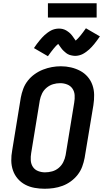

<svg xmlns="http://www.w3.org/2000/svg" viewBox="-20 -1154 640 1182"><path d="M255 8Q224 8 193 2.5Q162 -3 135.5 -17Q109 -31 89.5 -53.5Q70 -76 60 -104.5Q50 -133 49.5 -164.5Q49 -196 55 -228L108 -553Q113 -580 123 -607Q133 -634 151 -657Q169 -680 193.5 -697.5Q218 -715 245 -725.5Q272 -736 299.5 -741Q327 -746 355 -746Q387 -746 417 -739Q447 -732 473.5 -718Q500 -704 519.5 -681.5Q539 -659 549 -630.5Q559 -602 559.5 -570.5Q560 -539 555 -507L501 -182Q496 -155 486 -128Q476 -101 458 -78Q440 -55 416 -37.5Q392 -20 365 -10Q338 0 310 4Q282 8 255 8ZM257 -93Q279 -93 301 -99Q323 -105 341 -120Q359 -135 369.5 -156Q380 -177 384 -199L437 -523Q441 -546 439.5 -568.5Q438 -591 426 -608.5Q414 -626 393.5 -634Q373 -642 350 -642Q328 -642 306.5 -635.5Q285 -629 267 -614Q249 -599 239 -578.5Q229 -558 225 -536L172 -212Q168 -189 169.5 -166.5Q171 -144 182.5 -126.5Q194 -109 214.5 -101Q235 -93 257 -93ZM275 -808 189 -858Q198 -872 206.5 -883Q215 -894 223 -904Q231 -914 239 -922.5Q247 -931 254.5 -938Q262 -945 273 -953Q284 -961 294.5 -966.5Q305 -972 317.5 -975Q330 -978 342 -978Q348 -978 354 -977.5Q360 -977 365.5 -975.5Q371 -974 376.5 -972Q382 -970 387 -967Q392 -964 395.5 -961.5Q399 -959 404.5 -955Q410 -951 414 -946.5Q418 -942 421.5 -938Q425 -934 428 -929.5Q431 -925 433.5 -921.5Q436 -918 439.5 -913Q443 -908 446 -904Q454 -911 460.5 -918Q467 -925 474.5 -934Q482 -943 490.5 -954.5Q499 -966 509 -980L595 -930Q586 -917 577.5 -905.5Q569 -894 561 -884Q553 -874 545 -865.5Q537 -857 529.5 -850Q522 -843 511 -835Q500 -827 489.5 -821.5Q479 -816 466.5 -813Q454 -810 442 -810Q436 -810 430.5 -811Q425 -812 419.5 -813Q414 -814 408 -816Q402 -818 397 -821Q392 -824 388.5 -826.5Q385 -829 380 -833.5Q375 -838 370.5 -842Q366 -846 362.5 -850.5Q359 -855 356 -859Q353 -863 350.5 -866.5Q348 -870 344.5 -875Q341 -880 338 -884Q330 -877 324 -870.5Q318 -864 310.5 -855Q303 -846 294 -834Q285 -822 275 -808ZM275 -1046V-1134H575V-1046Z"/></svg>

Font: Zed Sans Extended
Style: Bold Italic
Weight: 700
Width: 7
Italic angle: -9°
Designer: Belleve Invis
Foundry: Belleve Invis
Version: Version 1.0.0; ttfautohint (v1.8.4)